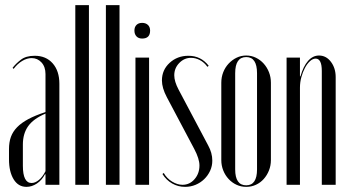

<svg xmlns="http://www.w3.org/2000/svg" viewBox="-20 -719 1357 747"><path d="M15 -139Q15 -166 22.5 -186.5Q30 -207 46.5 -224Q63 -241 90 -255.5Q117 -270 157 -283V-431Q157 -459 141.5 -476Q126 -493 103 -493Q85 -493 66.5 -482Q48 -471 33 -451L29 -455Q41 -471 61 -486.5Q81 -502 115 -502Q159 -502 185 -472.5Q211 -443 211 -393V0H157V-41H155Q143 -18 123.5 -5Q104 8 83 8Q51 8 33 -21.5Q15 -51 15 -99ZM103 -7Q117 -7 131.5 -19Q146 -31 157 -53V-277Q110 -257 89.5 -228Q69 -199 69 -157V-74Q69 -7 103 -7Z M273 -699H326V0H273Z M392 -699H445V0H392Z M503 -600Q503 -614 511 -622Q519 -630 533 -630Q547 -630 555.5 -622Q564 -614 564 -600Q564 -569 533 -569Q519 -569 511 -577.5Q503 -586 503 -600ZM560 -495V0H507V-495Z M787 -459Q775 -476 758 -485Q741 -494 723 -494Q697 -494 677.5 -474Q658 -454 658 -426Q658 -402 675 -370L790 -153Q806 -124 806 -94Q806 -73 797.5 -54.5Q789 -36 774.5 -22Q760 -8 741 0Q722 8 700 8Q673 8 650 -5Q627 -18 612 -42L617 -46Q629 -25 649.5 -12.5Q670 0 690 0Q718 0 737 -22Q756 -44 756 -75Q756 -101 736 -139L629 -341Q610 -377 610 -406Q610 -447 640 -474.5Q670 -502 713 -502Q762 -502 792 -463Z M938 -503Q958 -503 975.5 -494.5Q993 -486 1006 -471.5Q1019 -457 1026.5 -438Q1034 -419 1034 -397V-96Q1034 -75 1026.5 -56Q1019 -37 1006 -22.5Q993 -8 975.5 0Q958 8 938 8Q918 8 900.5 0Q883 -8 869.5 -22.5Q856 -37 848.5 -56Q841 -75 841 -96V-397Q841 -419 848.5 -438Q856 -457 869.5 -471.5Q883 -486 900.5 -494.5Q918 -503 938 -503ZM938 -497Q895 -497 895 -434V-60Q895 2 938 2Q980 2 980 -60V-434Q980 -497 938 -497Z M1149 -422Q1160 -461 1178.5 -482Q1197 -503 1221 -503Q1249 -503 1267.5 -478.5Q1286 -454 1286 -419V0H1232V-443Q1232 -491 1208 -491Q1197 -491 1186 -481Q1175 -471 1166.5 -455Q1158 -439 1152.5 -419Q1147 -399 1147 -378V0H1095V-495H1147V-422Z"/></svg>

Font: Moniqa Cond Display
Style: Regular
Weight: 400
Width: 3
Designer: Rajesh Rajput
Foundry: Rajesh Rajput
Version: Version 1.000